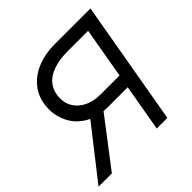

<svg xmlns="http://www.w3.org/2000/svg" viewBox="-205 -860 1020 1020"><g transform="rotate(-45 305.5 -350.0)"><path d="M463 -296 466 -312 526 -657 553 -625H368Q304 -625 257.5 -608.5Q211 -592 186 -558Q161 -524 161 -473Q161 -436 182 -405Q203 -374 240.5 -356.5Q278 -339 327 -339H508L495 -264H308Q232 -264 180 -295Q128 -326 103 -374.5Q78 -423 78 -475Q78 -548 114 -598.5Q150 -649 210 -674.5Q270 -700 343 -700H613L491 0H411ZM208 -299 291 -284 74 0H-26Z"/></g></svg>

Font: Fixel Italic Variable Display Thin
Style: Italic
Weight: 100
Italic angle: -10°
Designer: AlfaBravo + MacPaw
Foundry: Kyrylo Tkachov, Marchela Mozhyna, Serhii Makarenko, Maria Weinstein, Zakhar Kryvoshyya
Version: Version 1.210;Glyphs 3.2 (3217)